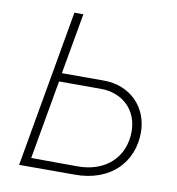

<svg xmlns="http://www.w3.org/2000/svg" viewBox="-79 -772 777 843"><g transform="rotate(10 309.0 -350.0)"><path d="M62 0H308C473 1 564 -103 564 -233C564 -342 485 -429 364 -429H177L225 -700H185ZM109 -39 171 -391H357C457 -391 523 -323 523 -230C523 -117 443 -37 314 -38Z"/></g></svg>

Font: Fixel Display ExtraLight
Style: Italic
Weight: 200
Italic angle: -10°
Designer: AlfaBravo + MacPaw
Foundry: Kyrylo Tkachov, Marchela Mozhyna, Serhii Makarenko, Maria Weinstein, Zakhar Kryvoshyya
Version: Version 1.210;Glyphs 3.2 (3217)